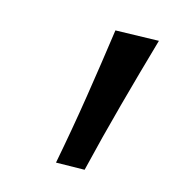

<svg xmlns="http://www.w3.org/2000/svg" viewBox="-60 -795 364 410"><g transform="rotate(15 122.0 -590.0)"><path d="M98.5 -436.5Q113.5 -514 125.5 -590.5Q137.5 -667 148 -742L243.5 -744.5Q221.5 -668 200.8 -591.5Q180 -515 161.5 -437.5Z"/></g></svg>

Font: Heraclito
Style: Italic
Weight: 400
Italic angle: -12°
Designer: Kostas Bartsokas (font) & Cristiano Sobral (main changes)
Foundry: Kostas Bartsokas (font) & Cristiano Sobral (main changes)
Version: Version 1.00;July 8, 2020;FontCreator 13.0.0.2655 64-bit